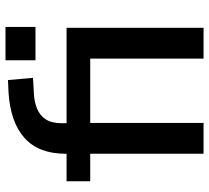

<svg xmlns="http://www.w3.org/2000/svg" viewBox="-51 -709 760 698"><g transform="rotate(-90 329.0 -360.0)"><path d="M119 0V-412H19V-498H146L119 -471V-501Q119 -599 176 -650.5Q233 -702 342 -709L387 -711L395 -620L343 -617Q309 -616 283.5 -605.5Q258 -595 244 -573.5Q230 -552 230 -514V-483L210 -498H577V0H465V-412H231V0ZM459 -611V-720H580V-611Z"/></g></svg>

Font: Nunito Sans 7pt SemiBold
Style: Regular
Weight: 600
Designer: Vernon Adams
Foundry: Vernon Adams
Version: Version 3.101;gftools[0.9.27]